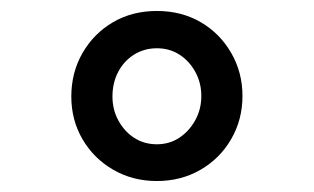

<svg xmlns="http://www.w3.org/2000/svg" viewBox="-20 -729 572 350"><path d="M266 -399Q222 -399 186.5 -419.5Q151 -440 130.5 -475Q110 -510 110 -553Q110 -597 130.5 -632.5Q151 -668 186 -688.5Q221 -709 266 -709Q311 -709 346 -688.5Q381 -668 401.5 -632.5Q422 -597 422 -554Q422 -511 401.5 -475.5Q381 -440 345.5 -419.5Q310 -399 266 -399ZM266 -466Q289 -466 307 -478Q325 -490 336 -510Q347 -530 347 -554Q347 -578 336 -598Q325 -618 307 -629.5Q289 -641 266 -641Q243 -641 224.5 -629.5Q206 -618 195.5 -598Q185 -578 185 -553Q185 -529 196 -509Q207 -489 225 -477.5Q243 -466 266 -466Z"/></svg>

Font: Lexend Medium
Style: Regular
Weight: 500
Designer: Bonnie Shaver-Troup, Thomas Jockin
Foundry: Lexend
Version: Version 1.005